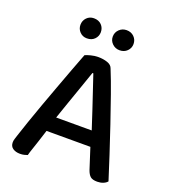

<svg xmlns="http://www.w3.org/2000/svg" viewBox="-146 -903 892 1016"><g transform="rotate(20 300.5 -395.0)"><path d="M304 -524H299Q286 -485 267.5 -433.5Q249 -382 230 -326.5Q211 -271 194 -222L185 -182Q179 -164 171 -139Q163 -114 154.5 -87.5Q146 -61 138 -38Q130 -15 126 1Q117 4 107.5 6.5Q98 9 84 9Q60 9 44 -2Q28 -13 28 -35Q28 -45 31.5 -55.5Q35 -66 39 -79Q50 -113 67 -162.5Q84 -212 105 -270Q126 -328 148 -387.5Q170 -447 190.5 -502Q211 -557 227 -598Q237 -603 258 -608.5Q279 -614 300 -614Q328 -614 351.5 -606Q375 -598 381 -579Q404 -523 429.5 -450.5Q455 -378 481.5 -300Q508 -222 532 -148Q556 -74 575 -14Q567 -4 552 2Q537 8 519 8Q492 8 480 -2.5Q468 -13 460 -36L413 -182L402 -229Q384 -285 365.5 -340.5Q347 -396 331 -443.5Q315 -491 304 -524ZM137 -153 174 -237H438L455 -153ZM267 -742Q267 -719 251 -702.5Q235 -686 208 -686Q184 -686 168 -702.5Q152 -719 152 -742Q152 -766 168 -782.5Q184 -799 208 -799Q235 -799 251 -782.5Q267 -766 267 -742ZM451 -742Q451 -719 434.5 -702.5Q418 -686 392 -686Q368 -686 351 -702.5Q334 -719 334 -742Q334 -766 351 -782.5Q368 -799 392 -799Q418 -799 434.5 -782.5Q451 -766 451 -742Z"/></g></svg>

Font: Baloo Bhaijaan 2 Medium
Style: Regular
Weight: 500
Designer: Sanskriti Dholi, Noopur Datye and Ek Type
Foundry: Ek Type
Version: Version 1.701